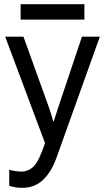

<svg xmlns="http://www.w3.org/2000/svg" viewBox="-20 -690 500 923"><path d="M24.4 203.1V126Q37.1 129.9 52.7 132.3Q68.4 134.8 83 134.8Q117.2 134.8 142.6 109.1Q168 83.5 196.3 -2V-2.4L4.9 -513.7H92.8L214.4 -175.8Q221.2 -156.2 226.6 -139.2Q231.9 -122.1 235.8 -107.4H238.8Q243.2 -122.1 248.8 -139.2Q254.4 -156.2 260.7 -175.8L374 -513.7H460L251.5 68.4Q227.1 136.7 186.8 174.8Q146.5 212.9 87.9 212.9Q68.4 212.9 53.2 210.4Q38.1 208 24.4 203.1ZM385.7 -669.9V-595.7H79.1V-669.9Z"/></svg>

Font: RobotoFlex
Style: Regular
Weight: 400
Designer: Berlow after Robertson
Foundry: Google
Version: Version 2.136